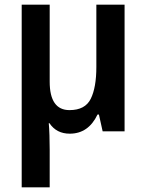

<svg xmlns="http://www.w3.org/2000/svg" viewBox="-20 -563 627 823"><path d="M514 -543V0H420L404 -72H398Q359 10 279 10Q222 10 192 -35H189Q191 -15 192 16.5Q193 48 193 78V240H73V-543H193V-213Q193 -91 278 -91Q345 -91 369 -139.5Q393 -188 393 -276V-543Z"/></svg>

Font: Noto Sans SemiCondensed SemiBold
Style: Regular
Weight: 600
Width: 4
Designer: Monotype Design Team
Foundry: Monotype Imaging Inc.
Version: Version 2.013; ttfautohint (v1.8.4.7-5d5b)